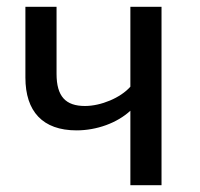

<svg xmlns="http://www.w3.org/2000/svg" viewBox="-20 -547 592 567"><path d="M365 -527V-291C336 -258 278 -234 231 -234C174 -234 147 -262 147 -329V-527H55V-318C55 -218 106 -162 206 -162C266 -162 326 -184 365 -220V0H457V-527Z"/></svg>

Font: Fira Sans
Style: Regular
Weight: 400
Designer: Carrois Corporate & Edenspiekermann AG
Foundry: Carrois Corporate GbR & Edenspiekermann AG
Version: Version 4.203